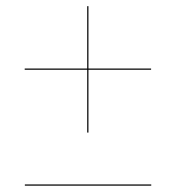

<svg xmlns="http://www.w3.org/2000/svg" viewBox="-20 -610 570 622"><path d="M262.5 -180.5H266.5V-384H469.5V-388H266.5V-590H262.5V-388H60V-384H262.5ZM60.5 -12.5V-8.5H470V-12.5Z"/></svg>

Font: Bodoni* 48pt
Style: Regular
Weight: 400
Version: Version 2.3